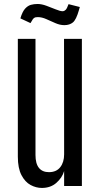

<svg xmlns="http://www.w3.org/2000/svg" viewBox="-20 -926 499 956"><path d="M188.5 9.8Q159.7 9.8 132.3 -4.9Q105 -19.5 86.9 -54Q68.8 -88.4 68.8 -146.5V-732.4H156.7V-154.3Q156.7 -111.3 173.8 -90.1Q190.9 -68.8 223.6 -68.8Q260.7 -68.8 280 -93.5Q299.3 -118.2 299.3 -157.7L298.8 -732.4H387.7V0H299.3V-74.2Q289.6 -41 260.7 -15.6Q231.9 9.8 188.5 9.8ZM300.3 -800.8Q278.8 -800.8 255.9 -810.8Q232.9 -820.8 210.7 -830.8Q188.5 -840.8 168 -840.8Q160.2 -840.8 156.7 -839.8Q148.9 -837.9 143.8 -830.8Q138.7 -823.7 131.8 -811L81.5 -834.5Q91.3 -867.7 104.7 -882.6Q118.2 -897.5 133.8 -901.9Q149.4 -906.2 167 -906.2Q187 -906.2 211.4 -897.2Q235.8 -888.2 257.8 -879.2Q279.8 -870.1 292 -870.1H293.9Q300.8 -871.1 307.1 -877.2Q313.5 -883.3 321.3 -905.3L377.4 -891.1L373 -875.5Q359.4 -827.6 342.8 -814.2Q326.2 -800.8 300.3 -800.8Z"/></svg>

Font: AntonioLight
Style: Regular
Weight: 300
Designer: Vernon Adams
Foundry: Vernon Adams
Version: Version 1.002